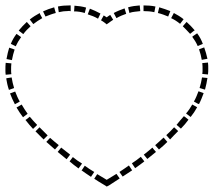

<svg xmlns="http://www.w3.org/2000/svg" viewBox="-20 -651 789 709"><path d="M374 13C362 6 350 -1 339 -8L328 9C337 15 351 24 370 35L374 38L382 34C399 23 413 14 422 8L410 -9C408 -8 396 0 374 13ZM293 -39C286 -28 282 -22 281 -22C292 -14 304 -6 316 2L328 -16C316 -23 304 -31 293 -39ZM456 -40C445 -32 433 -24 421 -16L433 1C444 -6 456 -14 468 -22ZM249 -71 237 -55C247 -46 258 -38 270 -29L283 -47C271 -54 260 -62 249 -71ZM500 -72C489 -63 478 -55 467 -48L479 -30C490 -38 502 -46 513 -55ZM206 -106 193 -90C204 -81 215 -72 226 -63L239 -80C228 -89 217 -97 206 -106ZM165 -142 151 -127 183 -99 197 -115C186 -124 175 -133 165 -142ZM584 -143C574 -134 564 -124 553 -115L567 -99C578 -108 588 -117 598 -127ZM126 -181 111 -166 141 -136 156 -151ZM623 -181C614 -171 604 -161 594 -152L608 -136C618 -147 628 -157 638 -167ZM90 -220C80 -212 75 -208 74 -208C83 -196 93 -185 102 -175C113 -185 118 -190 117 -190C108 -199 99 -209 90 -220ZM659 -222C650 -212 641 -201 632 -190L648 -176C659 -187 668 -198 676 -209C665 -218 660 -222 659 -222ZM60 -265C48 -258 42 -255 41 -254C48 -242 56 -230 65 -218L82 -231C74 -242 67 -253 60 -265ZM690 -265C683 -253 676 -242 667 -232L684 -219C693 -230 701 -242 708 -255ZM36 -313 17 -306C22 -293 28 -279 35 -266L53 -276C46 -288 41 -300 36 -313ZM713 -314C708 -301 703 -288 696 -276C708 -269 714 -266 715 -267C722 -280 727 -294 732 -307ZM23 -365C9 -363 2 -362 3 -361C5 -348 8 -334 13 -319L32 -326C28 -339 25 -352 23 -365ZM726 -365C724 -352 721 -339 717 -326L737 -320C741 -335 744 -349 746 -363ZM1 -419C0 -410 0 -402 0 -393C0 -387 0 -381 1 -375L22 -377C21 -382 21 -388 21 -393C21 -401 21 -409 22 -417ZM748 -420 727 -418C728 -410 728 -402 728 -394C728 -389 728 -383 727 -378L748 -376C749 -383 749 -391 749 -398C749 -405 749 -413 748 -420ZM24 -429C27 -444 30 -457 34 -468L14 -475C10 -463 7 -449 4 -433ZM715 -469C720 -455 723 -442 725 -430L746 -434C743 -448 739 -462 734 -476ZM41 -526C32 -514 25 -502 20 -489L38 -480C43 -491 50 -503 58 -514ZM708 -528C696 -520 690 -516 690 -515C698 -504 705 -493 710 -481L729 -489C724 -503 717 -516 708 -528ZM79 -570C68 -560 58 -549 49 -538L66 -525C74 -536 83 -545 93 -554ZM669 -570 655 -554C664 -545 673 -536 682 -526C693 -535 698 -539 699 -539C690 -550 680 -560 669 -570ZM387 -596C382 -593 378 -590 374 -587C370 -590 366 -592 363 -594L353 -576C358 -573 363 -570 368 -566L374 -561C378 -564 380 -566 381 -566C386 -570 392 -574 398 -578ZM127 -603C114 -596 101 -588 90 -579L103 -562C113 -570 124 -577 136 -584C129 -596 126 -602 127 -603ZM622 -603 612 -584C623 -579 634 -572 645 -563L658 -580C647 -589 635 -596 622 -603ZM312 -619 304 -598C317 -594 330 -589 342 -582L351 -601C338 -608 325 -614 312 -619ZM440 -620C426 -615 413 -610 400 -603L410 -584C422 -591 434 -596 446 -600ZM180 -624C166 -620 152 -615 139 -609L148 -590C161 -595 173 -600 186 -603ZM568 -624C565 -611 563 -604 563 -603C576 -600 589 -595 601 -590L609 -610C596 -615 582 -620 568 -624ZM255 -630C254 -616 254 -609 253 -609C266 -609 280 -607 293 -603L298 -623C284 -627 270 -629 255 -630ZM496 -631C481 -630 467 -628 453 -624L458 -603C465 -606 472 -607 480 -608H481C487 -609 493 -609 498 -610ZM237 -631C222 -631 208 -630 194 -627L197 -606C210 -609 219 -610 226 -610H228C235 -611 238 -611 238 -610H241V-631H238ZM554 -627C540 -630 525 -631 510 -631V-610C523 -610 537 -609 550 -606ZM281 -22C281 -22 281 -22 281 -22C281 -22 281 -22 281 -22ZM543 -106C543 -106 543 -106 543 -106C543 -106 543 -106 543 -106ZM543 -106C533 -97 522 -89 511 -80L524 -64L556 -90C547 -100 543 -105 543 -106ZM74 -208C74 -208 74 -208 74 -208C74 -208 74 -208 74 -208Z"/></svg>

Font: ABC-Love-Monogram
Style: Regular
Weight: 400
Designer: Sadat Fauzi
Foundry: Intuisi Creative
Version: Version 001.000